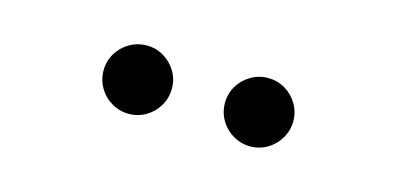

<svg xmlns="http://www.w3.org/2000/svg" viewBox="-29 -850 650 314"><g transform="rotate(15 295.5 -693.0)"><path d="M340.3 -693.4Q340.3 -709 348.1 -722.2Q356 -735.4 369.4 -743.2Q382.8 -751 398.4 -751Q414.1 -751 427.2 -743.2Q440.4 -735.4 448.2 -722.2Q456.1 -709 456.1 -693.4Q456.1 -677.7 448.2 -664.3Q440.4 -650.9 427.2 -643.1Q414.1 -635.3 398.4 -635.3Q382.8 -635.3 369.4 -643.1Q356 -650.9 348.1 -664.3Q340.3 -677.7 340.3 -693.4ZM134.8 -693.4Q134.8 -709 142.6 -722.2Q150.4 -735.4 163.8 -743.2Q177.2 -751 192.9 -751Q208.5 -751 221.7 -743.2Q234.9 -735.4 242.7 -722.2Q250.5 -709 250.5 -693.4Q250.5 -677.7 242.7 -664.3Q234.9 -650.9 221.7 -643.1Q208.5 -635.3 192.9 -635.3Q177.2 -635.3 163.8 -643.1Q150.4 -650.9 142.6 -664.3Q134.8 -677.7 134.8 -693.4Z"/></g></svg>

Font: Raveo Variable
Style: Regular
Weight: 400
Designer: Jakub Foglar, Rasmus Andersson (Inter)
Foundry: Jakubfoglar.com
Version: Version 1.000;Glyphs 3.2.3 (3260)